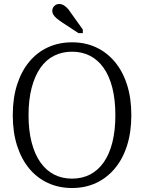

<svg xmlns="http://www.w3.org/2000/svg" viewBox="-20 -932 722 962"><path d="M341 10Q275 10 220.5 -15Q166 -40 126.5 -87.5Q87 -135 65.5 -202.5Q44 -270 44 -355Q44 -440 65.5 -507.5Q87 -575 126.5 -622.5Q166 -670 220.5 -695Q275 -720 341 -720Q407 -720 461 -695Q515 -670 555 -622.5Q595 -575 616.5 -507.5Q638 -440 638 -355Q638 -270 616.5 -202.5Q595 -135 555 -87.5Q515 -40 461 -15Q407 10 341 10ZM341 -37Q391 -37 431 -57.5Q471 -78 499.5 -118.5Q528 -159 543 -218.5Q558 -278 558 -355Q558 -432 543 -491.5Q528 -551 499.5 -591.5Q471 -632 431 -652.5Q391 -673 341 -673Q291 -673 250.5 -652.5Q210 -632 182 -591.5Q154 -551 138.5 -491.5Q123 -432 123 -355Q123 -278 138.5 -218.5Q154 -159 182.5 -118.5Q211 -78 251 -57.5Q291 -37 341 -37ZM332 -872Q324 -885 315 -893.5Q306 -902 297 -907Q288 -912 277 -912Q262 -912 252 -902Q242 -892 242 -878Q242 -867 248 -857.5Q254 -848 265 -839Q276 -830 291 -820L373 -766H395V-784Z"/></svg>

Font: Roboto Serif 28pt Condensed Light
Style: Regular
Weight: 300
Width: 3
Designer: Greg Gazdowicz
Foundry: Commercial Type
Version: Version 1.008